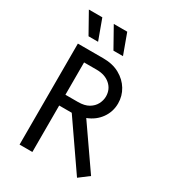

<svg xmlns="http://www.w3.org/2000/svg" viewBox="-194 -920 930 1029"><g transform="rotate(30 271.0 -406.0)"><path d="M445.1 0Q445.1 0 246.5 -287.5Q246.5 -287.5 168.8 -287.5Q168.8 -287.5 168.8 0H89.6V-625Q89.6 -625 246.5 -625Q305.6 -625 347.9 -601.4Q390.3 -577.8 413.5 -539.2Q436.8 -500.7 436.8 -454.9Q436.8 -403.5 407.6 -362.5Q378.5 -321.5 327.8 -302.1L505.6 -45.8Q505.6 -45.8 445.1 0ZM168.8 -354.2H246.5Q286.8 -354.2 312.2 -369.1Q337.5 -384 349.7 -407.3Q361.8 -430.6 361.8 -454.9Q361.8 -498.6 330.2 -526.4Q298.6 -554.2 246.5 -554.2H168.8ZM273.6 -687.5 203.5 -812.5H286.8L332.6 -687.5ZM119.4 -687.5 49.3 -812.5H132.6L178.5 -687.5Z"/></g></svg>

Font: co2trust
Style: Regular
Weight: 400
Designer: Kristian Moeller
Foundry: Dicotype
Version: Version 1.000